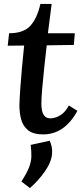

<svg xmlns="http://www.w3.org/2000/svg" viewBox="-20 -668 425 970"><path d="M241 -648 222 -500H358L353 -441L216 -439Q210 -389 204 -331.5Q198 -274 193.5 -223.5Q189 -173 189 -143Q189 -128 192 -111Q195 -94 205 -82Q215 -70 237 -70Q245 -70 260.5 -74.5Q276 -79 294 -92.5Q312 -106 328 -135L371 -108Q306 11 198 11Q148 11 122 -10Q96 -31 87 -64.5Q78 -98 78 -136Q79 -172 82.5 -221Q86 -270 91 -326.5Q96 -383 102 -438L19 -437L26 -500Q99 -500 133.5 -538Q168 -576 184 -648ZM131 282 88 249Q116 206 127 177Q138 148 138.5 122Q139 96 135 64L231 43Q246 75 243 108Q240 150 207.5 197Q175 244 131 282Z"/></svg>

Font: Lora SemiBold
Style: Italic
Weight: 600
Italic angle: -3°
Designer: Olga Karpushina, Alexei Vanyashin (Cyrillic)
Foundry: Cyreal
Version: Version 3.011; ttfautohint (v1.8.4.7-5d5b)